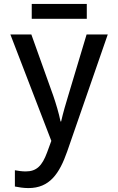

<svg xmlns="http://www.w3.org/2000/svg" viewBox="-20 -715 603 980"><path d="M142 -619H423V-695H142ZM125 245C233 245 283 172 323 58L530 -539H422L328 -226C316 -187 302 -139 292 -95H289C280 -139 266 -185 252 -226L140 -539H33L242 4L220 64C195 131 167 160 111 160C93 160 72 157 56 154V237C76 241 100 245 125 245Z"/></svg>

Font: Noto Sans Mono SemiCondensed Medium
Style: Regular
Weight: 500
Width: 4
Designer: Monotype Design Team
Foundry: Monotype Imaging Inc.
Version: Version 2.014